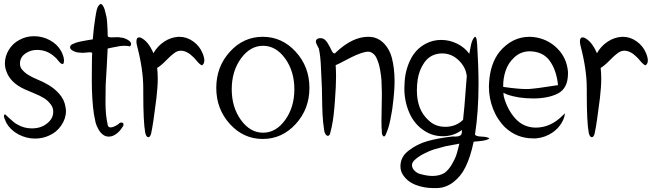

<svg xmlns="http://www.w3.org/2000/svg" viewBox="-24 -695 3390 981"><path d="M86 -343Q100 -325 120 -312.5Q140 -300 169 -288Q198 -276 211 -268Q250 -248 278 -216.5Q306 -185 311 -146Q313 -137 313 -128Q313 -89 289 -54Q265 -19 228 -3Q195 13 155 13Q111 13 71 -8Q31 -29 9 -66Q-4 -94 -4 -101Q-4 -109 2 -111Q5 -109 27 -88Q49 -67 63 -60Q97 -39 139 -39Q195 -39 229 -76Q248 -96 248 -124Q248 -146 235 -162Q221 -181 201 -193.5Q181 -206 147.5 -219.5Q114 -233 104 -238Q27 -272 7 -335Q1 -352 1 -371Q1 -408 21.5 -441Q42 -474 75 -491Q109 -510 150 -510Q193 -510 231 -489.5Q269 -469 289 -433Q303 -405 303 -386Q303 -377 300 -370Q298 -368 295 -368Q287 -368 274.5 -384Q262 -400 257 -403Q218 -440 165 -440Q131 -440 105 -421Q78 -402 78 -370Q78 -355 86 -343Z M490 -675Q497 -675 504 -662Q508 -655 510.5 -647Q513 -639 515 -629.5Q517 -620 519 -613Q521 -606 522 -595Q523 -584 523.5 -578.5Q524 -573 524.5 -560.5Q525 -548 525.5 -544Q526 -540 526 -525.5Q526 -511 527 -509Q531 -504 544 -504Q549 -504 560 -504.5Q571 -505 576 -505Q587 -505 593 -503Q608 -503 627 -492.5Q646 -482 646 -470Q646 -464 640 -458Q627 -461 613 -461Q599 -461 586 -459Q573 -457 551.5 -452.5Q530 -448 526 -447Q525 -417 521.5 -356Q518 -295 516 -263Q516 -257 515.5 -224Q515 -191 515 -173Q515 -109 525 -64Q526 -44 541 -44Q556 -44 580 -60Q588 -69 596 -69Q607 -69 607 -58Q607 -51 599 -42Q588 -24 569.5 -10.5Q551 3 532 3Q519 3 508 -3Q491 -13 479.5 -33.5Q468 -54 464.5 -68.5Q461 -83 456 -111Q445 -184 445 -289Q445 -316 445.5 -367Q446 -418 447 -425Q443 -428 435 -428Q430 -428 417 -426.5Q404 -425 398 -425Q392 -425 388 -426Q386 -426 385 -426Q369 -426 351.5 -434Q334 -442 334 -454Q334 -461 343 -468Q353 -473 363 -476.5Q373 -480 385.5 -482.5Q398 -485 405.5 -486.5Q413 -488 429 -490.5Q445 -493 450 -494Q455 -557 463 -605Q464 -610 467 -628.5Q470 -647 475 -658Q480 -669 490 -675Z M889 -507Q890 -507 892 -507Q930 -507 963 -483.5Q996 -460 1011 -423Q1020 -401 1020 -386Q1020 -369 1008 -361Q997 -365 982.5 -382.5Q968 -400 963 -404Q931 -436 899 -436Q887 -436 876 -430Q857 -419 827 -388.5Q797 -358 779 -348Q782 -322 782 -292Q782 -252 775 -192Q759 -61 748 -12Q743 6 734 6Q723 6 718 -17Q708 -70 708 -221Q708 -232 708 -243Q708 -338 678 -454Q673 -471 673 -483Q673 -504 687 -504Q690 -504 694 -503Q733 -486 760 -423Q780 -459 814.5 -482Q849 -505 889 -507Z M1150.5 -430.5Q1220 -507 1318.5 -507Q1417 -507 1487 -430.5Q1557 -354 1557 -246Q1557 -138 1487 -61.5Q1417 15 1318.5 15Q1220 15 1150.5 -61.5Q1081 -138 1081 -246Q1081 -354 1150.5 -430.5ZM1433 -396Q1386 -461 1320 -461Q1254 -461 1207 -396Q1160 -331 1160 -239Q1160 -147 1207 -82Q1254 -17 1320 -17Q1386 -17 1433 -82Q1480 -147 1480 -239Q1480 -331 1433 -396Z M1857 -507Q1872 -507 1886 -504Q1920 -495 1944 -466.5Q1968 -438 1978 -400Q1992 -346 1992 -280Q1992 -228 1982 -152Q1982 -150 1980 -136.5Q1978 -123 1977 -119Q1976 -115 1974 -103Q1972 -91 1971 -86Q1970 -81 1967.5 -70.5Q1965 -60 1963.5 -53.5Q1962 -47 1959 -38.5Q1956 -30 1953 -22.5Q1950 -15 1947 -7Q1943 2 1938 2Q1933 2 1929.5 -6Q1926 -14 1927 -21Q1925 -45 1925 -75Q1925 -96 1926 -138.5Q1927 -181 1927 -203Q1927 -214 1927 -225Q1926 -267 1925 -286Q1924 -305 1918 -339Q1912 -373 1900 -398Q1894 -412 1882 -421.5Q1870 -431 1856 -431Q1851 -431 1846 -430Q1821 -425 1795 -413.5Q1769 -402 1738.5 -385.5Q1708 -369 1691 -362Q1693 -333 1693 -301Q1693 -256 1687 -177Q1687 -169 1684.5 -145.5Q1682 -122 1681 -110.5Q1680 -99 1677 -80Q1674 -61 1670.5 -45Q1667 -29 1663 -14Q1661 -7 1658 -4Q1655 -1 1651 -1Q1644 -1 1638 -11.5Q1632 -22 1632 -32Q1626 -69 1624 -110.5Q1622 -152 1621.5 -202.5Q1621 -253 1619 -281Q1618 -295 1616.5 -336.5Q1615 -378 1612 -404.5Q1609 -431 1605 -447Q1603 -451 1599 -458.5Q1595 -466 1592.5 -472Q1590 -478 1590 -483Q1590 -494 1603 -499Q1609 -500 1614 -500Q1628 -500 1638.5 -489.5Q1649 -479 1661 -456Q1663 -452 1667.5 -442.5Q1672 -433 1676 -427.5Q1680 -422 1684 -422Q1688 -422 1691 -426Q1776 -507 1857 -507Z M2403 -508Q2408 -505 2410 -498.5Q2412 -492 2412.5 -482.5Q2413 -473 2414 -469Q2421 -354 2421 -266Q2421 -125 2403 -8Q2406 2 2437 3Q2468 4 2477 13Q2467 19 2453.5 22Q2440 25 2422.5 26.5Q2405 28 2396 29Q2380 107 2354 159Q2332 205 2292.5 235.5Q2253 266 2205 266H2204Q2197 266 2191 266Q2142 266 2099.5 249.5Q2057 233 2034 197Q2022 178 2022 155Q2022 107 2062 76Q2106 41 2162 25.5Q2218 10 2292 2Q2296 3 2299 3Q2317 3 2326.5 -2Q2336 -7 2336 -22Q2336 -26 2336 -31Q2294 1 2239 1Q2186 1 2144 -27Q2093 -60 2067.5 -118.5Q2042 -177 2042 -243Q2042 -255 2043 -267Q2045 -332 2072 -388Q2099 -444 2150 -471Q2187 -491 2230 -491Q2273 -491 2311.5 -472Q2350 -453 2374 -420Q2375 -427 2378 -442.5Q2381 -458 2383 -467.5Q2385 -477 2390 -489Q2395 -501 2403 -508ZM2234 -422Q2224 -422 2213 -420Q2169 -412 2143 -374Q2117 -336 2110 -288Q2106 -260 2106 -233Q2106 -133 2166 -80Q2200 -47 2251 -47Q2306 -47 2342 -83Q2346 -116 2349 -153.5Q2352 -191 2355.5 -236Q2359 -281 2361 -306Q2356 -352 2319.5 -387Q2283 -422 2236 -422ZM2323 39Q2284 46 2253 52Q2214 62 2193 68.5Q2172 75 2141.5 90.5Q2111 106 2091 126Q2081 137 2081 149Q2081 165 2095.5 178.5Q2110 192 2127 195Q2159 204 2186 204Q2222 204 2248 188Q2269 172 2285 144.5Q2301 117 2308 95.5Q2315 74 2323 39Z M2528 -430Q2592 -507 2682 -507Q2691 -507 2700 -506Q2772 -498 2822 -449Q2872 -400 2878 -328Q2878 -324 2878 -319Q2878 -245 2828 -218Q2778 -192 2700 -192Q2623 -192 2565 -213Q2556 -217 2548 -221Q2549 -211 2550 -202Q2568 -135 2609 -89.5Q2650 -44 2712 -43Q2713 -43 2714 -43Q2788 -43 2849 -103Q2860 -114 2863 -116Q2861 -101 2855 -86Q2837 -44 2799 -18Q2761 8 2715 12Q2707 12 2699 12Q2618 12 2558 -43Q2517 -83 2495.5 -138Q2474 -193 2474 -253Q2474 -263 2475 -274Q2481 -370 2528 -430ZM2681 -433Q2637 -432 2605 -403Q2573 -374 2559.5 -334Q2546 -294 2547 -251Q2624 -240 2665 -240Q2682 -240 2698 -242Q2722 -244 2766 -251Q2810 -258 2827 -260Q2827 -264 2826 -270Q2817 -341 2783 -386.5Q2749 -432 2681 -433Z M3155 -507Q3156 -507 3158 -507Q3196 -507 3229 -483.5Q3262 -460 3277 -423Q3286 -401 3286 -386Q3286 -369 3274 -361Q3263 -365 3248.5 -382.5Q3234 -400 3229 -404Q3197 -436 3165 -436Q3153 -436 3142 -430Q3123 -419 3093 -388.5Q3063 -358 3045 -348Q3048 -322 3048 -292Q3048 -252 3041 -192Q3025 -61 3014 -12Q3009 6 3000 6Q2989 6 2984 -17Q2974 -70 2974 -221Q2974 -232 2974 -243Q2974 -338 2944 -454Q2939 -471 2939 -483Q2939 -504 2953 -504Q2956 -504 2960 -503Q2999 -486 3026 -423Q3046 -459 3080.5 -482Q3115 -505 3155 -507Z"/></svg>

Font: EptKazoo
Style: Medium
Weight: 500
Version: Version 001.000